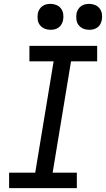

<svg xmlns="http://www.w3.org/2000/svg" viewBox="-20 -972 548 992"><path d="M377 0H27V-80H162L257 -655H132V-735H482V-655H347L252 -80H377ZM441 -818Q425 -818 410.5 -824Q396 -830 386.5 -842Q377 -854 375 -869.5Q373 -885 375 -901Q377 -912 383 -922.5Q389 -933 398.5 -940Q408 -947 419 -949.5Q430 -952 441 -952Q457 -952 471.5 -946Q486 -940 495 -928Q504 -916 506.5 -900.5Q509 -885 506 -869Q504 -858 498.5 -847.5Q493 -837 483 -830Q473 -823 462.5 -820.5Q452 -818 441 -818ZM241 -818Q225 -818 210.5 -824Q196 -830 186.5 -842Q177 -854 175 -869.5Q173 -885 175 -901Q177 -912 183 -922.5Q189 -933 198.5 -940Q208 -947 219 -949.5Q230 -952 241 -952Q257 -952 271.5 -946Q286 -940 295 -928Q304 -916 306.5 -900.5Q309 -885 306 -869Q304 -858 298.5 -847.5Q293 -837 283 -830Q273 -823 262.5 -820.5Q252 -818 241 -818Z"/></svg>

Font: Iosevka Medium Oblique
Style: Regular
Weight: 500
Italic angle: -9°
Monospace: yes
Designer: Belleve Invis
Foundry: Belleve Invis
Version: Version 32.5.0; ttfautohint (v1.8.4)